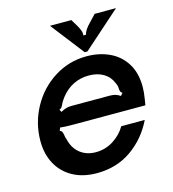

<svg xmlns="http://www.w3.org/2000/svg" viewBox="-114 -858 868 963"><g transform="rotate(-15 320.0 -376.5)"><path d="M38 -217Q38 -310 82 -391Q126 -472 202.5 -520.5Q279 -569 371 -569Q436 -569 489 -544.5Q542 -520 573 -470.5Q604 -421 604 -349Q604 -320 598 -285L593 -255H223Q171 -255 151 -258L145 -242Q153 -240 156 -234.5Q159 -229 161 -218Q163 -202 167 -193Q178 -145 211.5 -118.5Q245 -92 293 -92Q343 -92 384.5 -118.5Q426 -145 449 -185H571Q529 -98 452 -43.5Q375 11 271 11Q199 11 146.5 -18Q94 -47 66 -98.5Q38 -150 38 -217ZM178 -332Q194 -341 206.5 -344.5Q219 -348 234 -348H433Q449 -348 461.5 -344.5Q474 -341 487 -332L498 -345Q491 -350 489 -354.5Q487 -359 486.5 -363.5Q486 -368 486 -370Q486 -386 478 -401Q464 -436 432.5 -454.5Q401 -473 357 -473Q313 -473 276 -454.5Q239 -436 212 -401Q197 -382 191 -367Q187 -359 184 -354.5Q181 -350 171 -345ZM368 -591 234 -764H345L366 -729Q376 -712 380.5 -699Q385 -686 383 -674H397Q401 -697 433 -729L466 -764H577L382 -591Z"/></g></svg>

Font: Open Sauce Sans SemiBold Italic
Style: Regular
Weight: 600
Italic angle: -10°
Designer: Alfredo Marco Pradil
Foundry: Creative Sauce Fz LLC
Version: Version 1.477